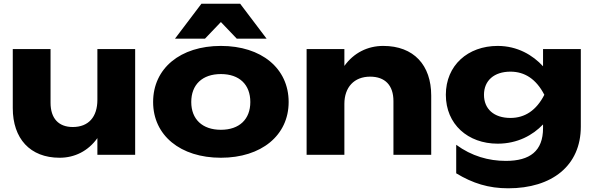

<svg xmlns="http://www.w3.org/2000/svg" viewBox="-20 -836 3211 1037"><path d="M710 0V-571H506V-297C506 -204 458 -150 373 -150C296 -150 253 -197 253 -281V-571H49V-252C49 -88 142 16 302 16C383 16 456 -20 506 -90V0Z M1173 16C1392 16 1539 -105 1539 -285C1539 -467 1392 -588 1173 -588C954 -588 807 -467 807 -285C807 -105 954 16 1173 16ZM925 -627H1087L1173 -717L1259 -627H1420L1277 -816H1068ZM1173 -135C1073 -135 1013 -192 1013 -285C1013 -379 1073 -436 1173 -436C1273 -436 1332 -379 1332 -285C1332 -192 1273 -135 1173 -135Z M2050 -588C1966 -588 1891 -551 1840 -480V-571H1636V0H1840V-275C1840 -365 1893 -422 1979 -422C2060 -422 2105 -375 2105 -290V0H2309V-320C2309 -484 2215 -588 2050 -588Z M2668 -60C2775 -60 2858 -106 2913 -164V-144C2913 -20 2842 33 2712 33C2619 33 2527 7 2444 -54V100C2533 154 2619 181 2725 181C2961 181 3117 59 3117 -152V-571H2913V-478C2858 -538 2775 -588 2668 -588C2507 -588 2388 -483 2388 -324C2388 -165 2507 -60 2668 -60ZM2737 -199C2647 -199 2594 -248 2594 -324C2594 -401 2649 -449 2737 -449C2814 -449 2876 -409 2920 -324C2877 -240 2815 -199 2737 -199Z"/></svg>

Font: Bounded
Style: Bold
Weight: 700
Designer: Vlad Churkin
Version: Version 3.0